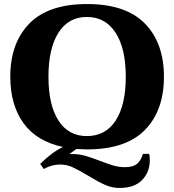

<svg xmlns="http://www.w3.org/2000/svg" viewBox="-20 -730 863 951"><path d="M719 32Q722 47 722 63Q722 122 684 161.5Q646 201 572 201Q535 201 500 185.5Q465 170 418 141Q371 113 341 99Q311 85 278 85Q235 85 197 107L179 82Q237 24 292 -2Q161 -30 96 -120.5Q31 -211 31 -350Q31 -517 125.5 -613.5Q220 -710 411 -710Q603 -710 697.5 -613.5Q792 -517 792 -350Q792 -182 697.5 -86Q603 10 411 10Q393 10 359 8Q345 17 324 33H337Q371 33 400 41Q429 49 473 66Q515 82 542 90Q569 98 600 98Q637 98 657 83Q677 68 688 32ZM220 -350Q220 -210 269.5 -133Q319 -56 410 -56Q503 -56 553 -133Q603 -210 603 -350Q603 -490 552.5 -568Q502 -646 410 -646Q319 -646 269.5 -568Q220 -490 220 -350Z"/></svg>

Font: Taviraj Bold
Style: Regular
Weight: 700
Designer: Katatrad Team
Foundry: CadsonDemak
Version: Version 1.030